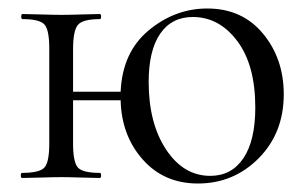

<svg xmlns="http://www.w3.org/2000/svg" viewBox="-20 -419 723 452"><path d="M468 -399Q550 -399 599 -340Q648 -281 648 -197Q648 -106 589 -46.5Q530 13 446 13Q366 13 316 -43.5Q266 -100 264 -183H152V-81Q152 -37 163.5 -24.5Q175 -12 215 -12Q218 -12 218 -6Q218 0 215 0Q204 0 173 -1Q142 -2 125 -2Q107 -2 75.5 -1Q44 0 32 0Q29 0 29 -6Q29 -12 32 -12Q73 -12 84.5 -24.5Q96 -37 96 -81V-305Q96 -349 84.5 -361.5Q73 -374 33 -374Q30 -374 30 -380Q30 -386 33 -386Q44 -386 75.5 -385Q107 -384 125 -384Q143 -384 173.5 -385Q204 -386 215 -386Q218 -386 218 -380Q218 -374 215 -374Q175 -374 163.5 -360.5Q152 -347 152 -303V-203H264Q268 -296 330 -347.5Q392 -399 468 -399ZM475 -5Q525 -5 553 -46.5Q581 -88 581 -166Q581 -266 538.5 -322.5Q496 -379 434 -379Q384 -379 357 -339.5Q330 -300 330 -226Q330 -129 371 -67Q412 -5 475 -5Z"/></svg>

Font: Cormorant Infant
Style: Regular
Weight: 400
Designer: Christian Thalmann (Catharsis Fonts)
Version: Version 1.000;PS 002.000;hotconv 1.0.88;makeotf.lib2.5.64775